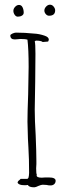

<svg xmlns="http://www.w3.org/2000/svg" viewBox="-20 -798 277 818"><path d="M99 -10Q94 -10 91 -9H83Q61 -9 55 -19Q55 -26 63 -31L68 -36H97L101 -40L103 -49L104 -61Q104 -122 101 -170L99 -207L97 -280Q97 -319 100 -397L102 -513Q102 -589 97 -629Q88 -632 67 -632L56 -631Q50 -630 43 -630Q24 -630 24 -647Q24 -651 33 -655Q42 -659 48 -659Q86 -659 124 -655Q147 -654 170 -646Q188 -640 188 -629Q188 -627 185 -621L162 -619Q155 -625 133 -625L128 -622Q131 -613 131 -569Q131 -503 130 -450L128 -331Q128 -286 132 -222Q135 -149 135 -112V-99Q134 -92 134 -81Q134 -58 137 -53L136 -51Q136 -41 158 -41Q167 -41 173 -42H188Q217 -42 217 -28Q217 -19 211 -13.5Q205 -8 195 -8Q186 -8 179 -10Q171 -11 162 -11Q156 -11 144 -6Q132 0 126 0Q103 0 99 -10ZM169 -753Q169 -762 176.5 -770Q184 -778 193 -778Q202 -778 208.5 -770Q215 -762 215 -754Q215 -731 189 -731Q181 -731 175 -738Q169 -745 169 -753ZM37 -752Q37 -761 44.5 -769Q52 -777 61 -777Q71 -777 76 -767Q81 -757 81 -744Q81 -736 73.5 -731.5Q66 -727 56 -727Q48 -727 42.5 -735Q37 -743 37 -752Z"/></svg>

Font: Amatic SC
Style: Regular
Weight: 400
Designer: Multiple Designers
Foundry: Vernon Adams
Version: Version 2.505